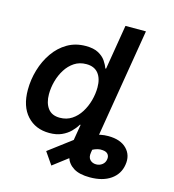

<svg xmlns="http://www.w3.org/2000/svg" viewBox="-132 -837 1040 1150"><g transform="rotate(15 388.0 -262.0)"><path d="M530.8 204.1Q466.3 204.1 429.9 181.6Q393.6 159.2 381.3 120.4Q369.1 81.5 377 33.7L400.9 -109.4H527.3L499.5 59.1Q494.6 88.9 509.3 104Q523.9 119.1 547.4 119.1Q568.8 119.1 585 106.4Q601.1 93.8 604 73.2Q607.4 55.2 597.7 42Q587.9 28.8 564.5 26.9Q549.3 24.9 533.2 28.8Q517.1 32.7 497.8 43Q478.5 53.2 453.1 71.3L290.5 195.3L238.3 119.6L389.2 5.9Q429.2 -24.9 478 -44.2Q526.9 -63.5 574.7 -63.5Q650.9 -63.5 689.7 -23.9Q728.5 15.6 718.3 76.2Q709 135.3 659.7 169.7Q610.4 204.1 530.8 204.1ZM227.5 10.3Q141.6 10.3 89.4 -46.9Q37.1 -104 37.1 -207Q37.1 -270 55.2 -331.1Q73.2 -392.1 107.7 -441.7Q142.1 -491.2 191.9 -520.5Q241.7 -549.8 305.7 -549.8Q354.5 -549.8 384 -533.7Q413.6 -517.6 429.4 -494.4Q445.3 -471.2 452.1 -450.2H457L502.9 -727.5H629.9L509.3 0H385.3L399.9 -85.4H392.6Q378.9 -62 356.9 -40Q335 -18.1 303.2 -3.9Q271.5 10.3 227.5 10.3ZM264.6 -94.2Q306.6 -94.2 338.6 -115.2Q370.6 -136.2 392.3 -170.9Q414.1 -205.6 425.3 -246.8Q436.5 -288.1 436.5 -328.1Q436.5 -382.8 411.4 -414.3Q386.2 -445.8 336.9 -445.8Q294.4 -445.8 262.7 -424.8Q231 -403.8 209.5 -369.6Q188 -335.4 177 -294.7Q166 -253.9 166 -213.9Q166 -160.2 190.4 -127.2Q214.8 -94.2 264.6 -94.2Z"/></g></svg>

Font: Inter 16pt SemiBold
Style: Italic
Weight: 600
Italic angle: -9.3988°
Version: Version 4.001;git-66647c0bb